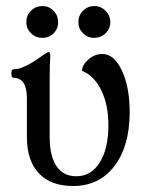

<svg xmlns="http://www.w3.org/2000/svg" viewBox="-20 -603 475 634"><path d="M120.1 -478Q97.7 -478 82.3 -493.2Q66.9 -508.3 66.9 -529.8Q66.9 -552.2 82.3 -567.6Q97.7 -583 120.1 -583Q141.6 -583 156.7 -567.6Q171.9 -552.2 171.9 -529.8Q171.9 -507.8 157 -492.9Q142.1 -478 120.1 -478ZM291 -478Q269.5 -478 254.2 -493.2Q238.8 -508.3 238.8 -529.8Q238.8 -552.2 254.2 -567.6Q269.5 -583 291 -583Q313 -583 328.6 -567.4Q344.2 -551.8 344.2 -529.8Q344.2 -508.3 328.6 -493.2Q313 -478 291 -478ZM221.2 11.2Q147.5 11.2 108.2 -30.8Q68.8 -72.8 68.8 -150.9V-278.8Q68.8 -346.2 23.9 -346.2Q17.6 -346.2 17.6 -360.1Q17.6 -374 23.9 -374Q58.6 -374 119.1 -418.9Q136.7 -431.2 141.1 -431.2Q146 -431.2 146 -417Q144 -393.1 144 -341.8V-150.9Q144 -87.9 166.5 -54.4Q189 -21 231.9 -21Q280.8 -21 309.3 -66.4Q337.9 -111.8 337.9 -189.9Q337.9 -256.3 314.7 -304.4Q291.5 -352.5 251 -369.1Q251 -388.2 271.7 -406.5Q292.5 -424.8 317.9 -424.8Q356.4 -424.8 382.3 -370.4Q408.2 -315.9 408.2 -232.9Q408.2 -120.6 357.9 -54.7Q307.6 11.2 221.2 11.2Z"/></svg>

Font: Junicode SmCond
Style: Regular
Weight: 400
Width: 4
Designer: Peter S. Baker
Version: Version 2.206